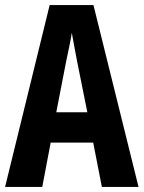

<svg xmlns="http://www.w3.org/2000/svg" viewBox="-20 -734 564 754"><path d="M380 0H524L347 -714H175L0 0H146L179 -174H346ZM283 -492 323 -293H201L240 -494C246 -524 258 -576 262 -605C269 -569 273 -542 283 -492Z"/></svg>

Font: Noto Sans Kannada ExtraCondensed
Style: Bold
Weight: 700
Width: 2
Designer: Jelle Bosma - Monotype Design Team
Foundry: Monotype Imaging Inc.
Version: Version 2.005